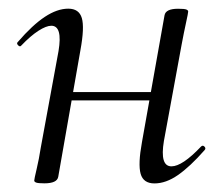

<svg xmlns="http://www.w3.org/2000/svg" viewBox="-20 -415 510 443"><path d="M82.4 8Q68.2 8 63.6 6.3Q59 4.6 59 1.6Q59 -1.6 64.5 -24.8Q70 -48 74 -74L115 -297Q124.8 -355.6 98.4 -355.6Q86.8 -355.6 68.7 -344Q50.6 -332.4 29.2 -310Q26.2 -306 21.8 -310.5Q17.4 -315 21.2 -318.2Q54.8 -357.2 83.4 -376.1Q112 -395 137.6 -395Q162.4 -395 168.8 -373.3Q175.2 -351.6 165.6 -299.4L114.4 -7.2Q111.8 8 82.4 8ZM119 -183.4 122.8 -202.6H355.2L352.2 -183.4ZM336.4 8.2Q310.8 8.2 304.5 -13.9Q298.2 -36 307.6 -87.4L359.6 -379.6Q362.2 -394.8 390.8 -394.8Q406 -394.8 410.1 -393Q414.2 -391.2 414.2 -388.4Q414.2 -385.2 409.2 -362.4Q404.2 -339.6 399.2 -312.8L358.2 -89.8Q348.4 -31.2 375.6 -31.2Q400.6 -31.2 443.8 -76.8Q447.8 -80.8 451.8 -76.7Q455.8 -72.6 452 -68.6Q418.4 -30.4 390.6 -11.1Q362.8 8.2 336.4 8.2Z"/></svg>

Font: Cormorant Light
Style: Italic
Weight: 300
Italic angle: -10°
Designer: Christian Thalmann (Catharsis Fonts)
Foundry: Catharsis Fonts
Version: Version 4.000